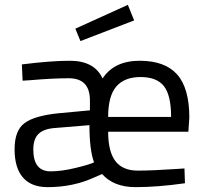

<svg xmlns="http://www.w3.org/2000/svg" viewBox="-20 -760 844 790"><path d="M710 -65 739 -67 741 -6Q628 10 538 10Q448 10 400 -44L368 -30Q281 10 176 10Q109 10 74.5 -29.5Q40 -69 40 -146Q40 -223 81 -253.5Q122 -284 221 -294L350 -306V-347Q350 -438 263 -438Q197 -438 104 -430L73 -428L70 -495Q189 -510 267 -510Q369 -510 402 -437Q450 -510 554.5 -510Q659 -510 709 -453.5Q759 -397 759 -276L755 -218H425Q425 -136 455 -97Q485 -58 546.5 -58Q608 -58 710 -65ZM188 -55Q234 -55 293 -69.5Q352 -84 367 -92Q348 -143 348 -245L202 -233Q158 -229 137.5 -208Q117 -187 117 -145Q117 -55 188 -55ZM425 -279H684Q684 -368 654.5 -405.5Q625 -443 558.5 -443Q492 -443 458.5 -404Q425 -365 425 -279ZM290 -642 506 -740 532 -676 311 -591Z"/></svg>

Font: Titillium Web[RUS by Daymarius]
Style: Regular
Weight: 400
Designer: Cyrillization by Daymarius
Foundry: Cyrillization by Daymarius
Version: Version 1.002 September 11, 2018